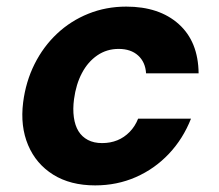

<svg xmlns="http://www.w3.org/2000/svg" viewBox="-20 -549 662 581"><path d="M268 12Q193 12 141 -20.5Q89 -53 65 -110Q41 -167 50 -239Q58 -302 84.5 -355Q111 -408 152.5 -447Q194 -486 247.5 -507.5Q301 -529 362 -529Q462 -529 521 -476Q580 -423 581 -327H422Q420 -361 398 -381Q376 -401 339 -401Q303 -401 274.5 -381.5Q246 -362 228 -328Q210 -294 204 -249Q200 -219 203.5 -194Q207 -169 217.5 -152Q228 -135 246 -125.5Q264 -116 289 -116Q314 -116 335 -124.5Q356 -133 372.5 -150Q389 -167 398 -190H558Q534 -129 491 -83.5Q448 -38 391 -13Q334 12 268 12Z"/></svg>

Font: DM Sans 11pt Black
Style: Italic
Weight: 900
Italic angle: -10°
Version: Version 4.004;gftools[0.9.30]